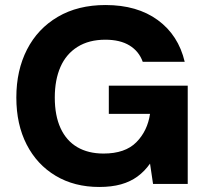

<svg xmlns="http://www.w3.org/2000/svg" viewBox="-20 -732 823 764"><path d="M375 12Q276 12 201.5 -32.5Q127 -77 86 -157Q45 -237 45 -344Q45 -452 87.5 -535Q130 -618 210 -665Q290 -712 400 -712Q526 -712 608 -652Q690 -592 715 -486H548Q533 -528 495.5 -551Q458 -574 399 -574Q334 -574 288.5 -545.5Q243 -517 220.5 -465.5Q198 -414 198 -344Q198 -272 221 -222Q244 -172 287.5 -146.5Q331 -121 392 -121Q478 -121 522.5 -166Q567 -211 577 -279H413V-391H727V0H589L577 -81Q556 -51 527.5 -30Q499 -9 461.5 1.5Q424 12 375 12Z"/></svg>

Font: DM Sans 16pt Black
Style: Regular
Weight: 900
Version: Version 4.004;gftools[0.9.30]